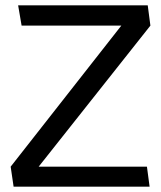

<svg xmlns="http://www.w3.org/2000/svg" viewBox="-20 -700 604 720"><path d="M531 -75H125L544 -604L534 -680H48L61 -604H435L20 -75L31 0H541Z"/></svg>

Font: Catamaran Thin Medium
Style: Regular
Weight: 500
Version: Version 2.000